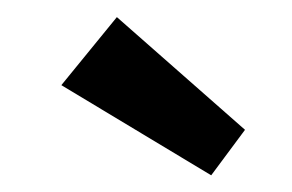

<svg xmlns="http://www.w3.org/2000/svg" viewBox="-20 -686 350 230"><path d="M233 -476 53.5 -584 120 -665.5 273.5 -530.5Z"/></svg>

Font: Lucymar Sans SemiBold
Style: Italic
Weight: 600
Italic angle: -10°
Foundry: The League of Moveable Type (original font) / Main changes by Cristiano Sobral with portions from Mirco Monsees
Version: Version 2.00;August 30, 2020;FontCreator 13.0.0.2681 64-bit